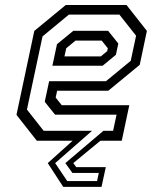

<svg xmlns="http://www.w3.org/2000/svg" viewBox="-20 -560 610 764"><path d="M231.5 183.5 170 89 269 0H126.5L45.5 -103L116.5 -437L241.5 -540H483.5L564.5 -437L536 -302L411 -199H207.5L201.5 -172L225.5 -141.5H494.5L464.5 0H379.5L271.5 89L283.5 105H401L384 183.5ZM247.5 160.5H366.2L373.2 128H268L240 89L391.5 -39.5H430L443.8 -103.8H199L158 -155L175.5 -236.8H401.5L500.2 -318L521.5 -417.8L455.2 -501.8H254L149.2 -415.2L87.2 -124L153.8 -39.5H346.2L199.5 89ZM188.5 -298.5 206.8 -384.2 271.8 -437.5H410.2L450.8 -386.8L441.2 -342L388.5 -298.5ZM236.5 -335.5H381L406.5 -356.5L409 -368L384.5 -398.5H280.5L243.5 -368Z"/></svg>

Font: Tourney Thin
Style: Italic
Weight: 100
Italic angle: -12°
Designer: Tyler Finck
Foundry: Etcetera Type Co
Version: Version 1.015